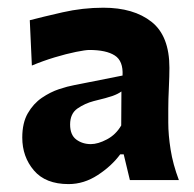

<svg xmlns="http://www.w3.org/2000/svg" viewBox="-20 -837 494 488"><path d="M154.3 -369.1Q95.7 -369.1 66.2 -403.8Q36.6 -438.5 36.6 -487.3Q36.6 -524.9 50.8 -549.3Q64.9 -573.7 86.4 -588.4Q107.9 -603 130.1 -610.4Q152.3 -617.7 168.5 -620.6L291.5 -645Q293.5 -682.1 271.7 -696Q250 -710 207 -710Q197.3 -710 173.1 -705.1Q148.9 -700.2 118.9 -691.2Q88.9 -682.1 61 -670.4L55.7 -785.6Q87.4 -793.9 138.9 -805.7Q190.4 -817.4 242.7 -817.4Q319.8 -817.4 365.2 -781.5Q410.6 -745.6 410.6 -664.6Q410.6 -644 409.2 -614Q407.7 -584 407.7 -560.1V-525.4Q407.7 -494.1 413.6 -457Q419.4 -419.9 434.6 -379.4H310.1L294.4 -444.8H285.6Q263.7 -415 228.5 -392.1Q193.4 -369.1 154.3 -369.1ZM210.9 -470.7Q229 -470.7 251.7 -482.7Q274.4 -494.6 288.1 -518.1L288.6 -604.5Q279.8 -598.1 266.4 -593.3Q252.9 -588.4 218.3 -580.1Q195.8 -574.2 177 -561.3Q158.2 -548.3 158.2 -520.5Q158.2 -494.1 173.8 -482.4Q189.5 -470.7 210.9 -470.7Z"/></svg>

Font: Pinar-DS1-FD Bold
Style: Regular
Weight: 700
Designer: Amin Abedi
Version: Version 2.000